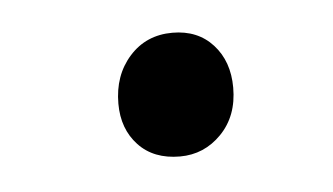

<svg xmlns="http://www.w3.org/2000/svg" viewBox="-26 -403 328 189"><g transform="rotate(-5 137.5 -309.0)"><path d="M90 -305Q90 -333 106.5 -351.5Q123 -370 149 -370Q174 -370 189 -353.5Q204 -337 204 -311Q204 -283 187 -265.5Q170 -248 146 -248Q120 -248 105 -264Q90 -280 90 -305Z"/></g></svg>

Font: Literata 72pt Light
Style: Italic
Weight: 300
Italic angle: -2°
Designer: Latin by Veronika Burian and Jose Scaglione. Greek by Irene Vlachou. Cyrillic by Vera Evstafieva
Foundry: TypeTogether
Version: Version 3.002